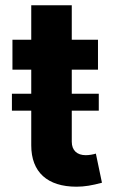

<svg xmlns="http://www.w3.org/2000/svg" viewBox="-20 -696 433 725"><path d="M25 -278H98V-147C98 -46 159 9 269 9C299 9 328 4 365 -6L342 -116C333 -113 317 -110 304 -110C271 -110 251 -128 251 -161V-278H353V-342H251V-433H350V-546H251V-676H98V-546H27V-433H98V-342H25Z"/></svg>

Font: Wafeq
Style: Bold
Weight: 700
Designer: Rasmus Andersson & Azza Alameddine
Foundry: Google & TypeTogether
Version: Version 3.000;FEAKit 1.0